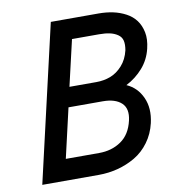

<svg xmlns="http://www.w3.org/2000/svg" viewBox="-78 -761 773 833"><g transform="rotate(-10 308.0 -345.0)"><path d="M41.5 0 200.7 -689.9H411.1Q444.8 -689.9 474.6 -683.6Q504.4 -677.2 530.5 -663.3Q556.6 -649.4 573 -627.4Q589.4 -605.5 595.7 -574.5Q602.1 -543.5 592.3 -502.9Q581.1 -455.6 550 -420.2Q519 -384.8 476.1 -362.8Q522.5 -342.3 544.4 -293.9Q566.4 -245.6 551.8 -182.1Q541 -135.7 514.6 -99.9Q488.3 -64 452.1 -42.7Q416 -21.5 375 -10.7Q334 0 290.5 0ZM231.4 -398.4H349.6Q383.3 -398.4 412.4 -409.4Q441.4 -420.4 465.1 -446.8Q488.8 -473.1 498 -512.7Q502.4 -538.1 498.3 -554.9Q494.1 -571.8 478.8 -582Q463.4 -592.3 443.8 -596.4Q424.3 -600.6 397.5 -600.6H278.3ZM161.6 -93.3H308.6Q364.3 -93.3 405.5 -121.6Q446.8 -149.9 460.4 -209.5Q472.2 -260.7 444.8 -286.1Q417.5 -311.5 362.8 -311.5H211.9Z"/></g></svg>

Font: HK Grotesk Medium Italic
Style: Regular
Weight: 500
Italic angle: -13°
Designer: Alfredo Marco Pradil and Stefan Peev
Foundry: Hanken Design Co.
Version: Version 1.000;PS 001.000;hotconv 1.0.88;makeotf.lib2.5.64775